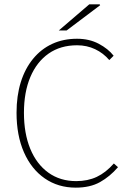

<svg xmlns="http://www.w3.org/2000/svg" viewBox="-20 -850 602 882"><path d="M328 12Q247 12 185.5 -30.5Q124 -73 90 -150.5Q56 -228 56 -332Q56 -410 75.5 -472.5Q95 -535 132 -580Q169 -625 220 -648.5Q271 -672 334 -672Q390 -672 433.5 -649Q477 -626 502 -594L482 -574Q455 -606 417 -624Q379 -642 334 -642Q258 -642 203.5 -604Q149 -566 119.5 -496.5Q90 -427 90 -332Q90 -237 119 -166.5Q148 -96 202 -57Q256 -18 330 -18Q383 -18 424.5 -37.5Q466 -57 503 -99L522 -82Q485 -39 439.5 -13.5Q394 12 328 12ZM250 -710 390 -830H438L440 -826L286 -710Z"/></svg>

Font: Mada ExtraLight
Style: Regular
Weight: 250
Designer: Khaled Hosny
Version: Version 1.5